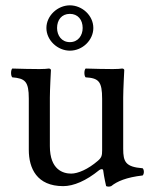

<svg xmlns="http://www.w3.org/2000/svg" viewBox="-20 -688 571 720"><path d="M217 10C256 10 303 -10 352 -50C357 -54 366 -56 367 -49C370 -24 378 10 378 10C386 13 391 12 397 10C419 -8 454 -23 515 -30C521 -36 521 -51 515 -57C451 -62 442 -81 442 -130V-322C442 -352 446 -425 446 -425C446 -428 443 -431 438 -431C433 -430 418 -429 403 -429C371 -429 335 -430 301 -431C295 -425 295 -404 301 -398C350 -395 363 -383 363 -317V-124C363 -105 361 -97 347 -85C310 -53 272 -37 247 -37C217 -37 167 -51 167 -140V-322C167 -352 171 -425 171 -425C171 -428 168 -431 163 -431C158 -430 143 -429 128 -429C96 -429 60 -430 26 -431C20 -425 20 -404 26 -398C74 -394 88 -383 88 -318V-126C88 -57 118 10 217 10ZM154 -583C154 -537 196 -498 242 -498C290 -498 330 -538 330 -583C330 -630 288 -668 242 -668C196 -668 154 -629 154 -583ZM242 -636C272 -636 290 -614 290 -583C290 -555 273 -530 242 -530C211 -530 194 -555 194 -583C194 -613 211 -636 242 -636Z"/></svg>

Font: Libertinus Math
Style: Regular
Weight: 400
Designer: Philipp H. Poll, Khaled Hosny
Foundry: Caleb Maclennan
Version: Version 7.050;RELEASE